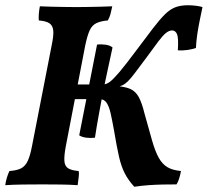

<svg xmlns="http://www.w3.org/2000/svg" viewBox="-30 -703 792 732"><path d="M-10 3Q-8 -12 -3.5 -26.5Q1 -41 6 -51Q34 -53 50 -61Q66 -69 75.5 -89Q85 -109 92 -146L167 -530Q175 -568 173 -587Q171 -606 158 -614.5Q145 -623 118 -625Q117 -635 118 -649.5Q119 -664 122 -679Q140 -678 164 -677.5Q188 -677 213.5 -676.5Q239 -676 261 -676Q284 -676 308 -676.5Q332 -677 355 -677.5Q378 -678 398 -679Q395 -664 391.5 -650.5Q388 -637 381 -625Q355 -623 338 -615Q321 -607 312 -587.5Q303 -568 295 -530L221 -146Q214 -109 215.5 -89Q217 -69 230.5 -61Q244 -53 270 -51Q272 -42 270 -27.5Q268 -13 266 3Q238 1 203.5 0.5Q169 0 132 0Q96 0 57 0.5Q18 1 -10 3ZM482 9Q459 -16 445.5 -42.5Q432 -69 423.5 -106.5Q415 -144 405 -204Q398 -243 392 -270Q386 -297 376.5 -311Q367 -325 351 -325H242L252 -381H361Q376 -381 389.5 -391.5Q403 -402 425.5 -428.5Q448 -455 486 -506Q527 -561 553.5 -595.5Q580 -630 599.5 -649Q619 -668 639 -675.5Q659 -683 686 -683Q702 -683 717.5 -681Q733 -679 742 -676Q737 -652 731.5 -625.5Q726 -599 722 -571.5Q718 -544 717 -520Q702 -515 684.5 -512.5Q667 -510 648 -511Q651 -558 645 -572.5Q639 -587 626 -587Q615 -587 603 -577.5Q591 -568 574 -545.5Q557 -523 528 -483Q501 -447 484.5 -425Q468 -403 457 -392.5Q446 -382 436 -377.5Q426 -373 413 -371L412 -375Q446 -373 466.5 -364Q487 -355 499 -333Q511 -311 521 -270Q538 -208 550 -166.5Q562 -125 575.5 -101Q589 -77 608.5 -65.5Q628 -54 660 -51Q659 -46 657 -37Q655 -28 651.5 -18Q648 -8 643 0Q618 0 591 0.5Q564 1 536 3Q508 5 482 9ZM332 -178Q316 -176 299.5 -178Q283 -180 272 -187L340 -533Q356 -535 373 -532.5Q390 -530 399 -522Q391 -485 381.5 -441Q372 -397 363 -354Q355 -311 346.5 -264.5Q338 -218 332 -178Z"/></svg>

Font: Vollkorn SemiBold
Style: Italic
Weight: 600
Italic angle: -11°
Designer: Friedrich Althausen
Foundry: Friedrich Althausen
Version: Version 5.000